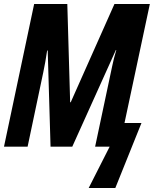

<svg xmlns="http://www.w3.org/2000/svg" viewBox="-22 -734 774 961"><path d="M421.9 207 526.9 0H454.1L539.1 -400.9Q547.4 -441.9 560.1 -483.9H558.1L339.8 0H231L216.8 -481H213.9Q209 -450.2 204.6 -423.6Q200.2 -397 194.8 -373L116.2 0H-2L148.9 -713.9H314.9L329.1 -222.2H332L550.8 -713.9H728L601.1 -118.2H686L555.2 207Z"/></svg>

Font: Open Sans Condensed
Style: Bold Italic
Weight: 700
Width: 3
Italic angle: -12°
Designer: Monotype Design Team
Foundry: Monotype Imaging Inc.
Version: Version 3.003; ttfautohint (v1.8.4)